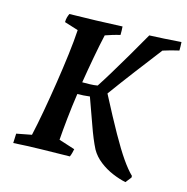

<svg xmlns="http://www.w3.org/2000/svg" viewBox="-104 -754 877 901"><g transform="rotate(15 334.5 -303.5)"><path d="M584 48Q554 42 519.5 27.5Q485 13 455.5 -10Q426 -33 409 -63Q387 -106 364.5 -170.5Q342 -235 319 -297Q303 -295 288 -294Q273 -293 259 -293Q250 -232 243.5 -170Q237 -108 234 -64L312 -39Q310 -29 307.5 -19.5Q305 -10 301 -1Q230 0 161 1.5Q92 3 28 7Q29 -4 29 -15.5Q29 -27 30 -39L103 -53Q115 -106 127.5 -175.5Q140 -245 151.5 -319.5Q163 -394 171.5 -462.5Q180 -531 183 -583L116 -604Q116 -617 119 -627.5Q122 -638 126 -646Q190 -647 254 -649Q318 -651 382 -654Q383 -644 383 -633.5Q383 -623 383 -613Q365 -609 345.5 -603Q326 -597 312 -592Q301 -544 289 -479Q277 -414 267 -352Q285 -352 304.5 -352.5Q324 -353 341 -356Q360 -385 388 -431Q416 -477 448.5 -532.5Q481 -588 514 -646Q547 -647 585.5 -649.5Q624 -652 668 -655Q669 -645 669 -634.5Q669 -624 669 -614Q650 -610 630.5 -604.5Q611 -599 592 -593Q545 -532 492.5 -463Q440 -394 395 -332Q449 -228 487 -160.5Q525 -93 553.5 -52Q582 -11 606 12V20Z"/></g></svg>

Font: Labrada SemiBold
Style: Italic
Weight: 600
Italic angle: -7°
Designer: Mercedes Jáuregui
Foundry: Omnibus-Type Team
Version: Version 1.000; ttfautohint (v1.8.4.7-5d5b)